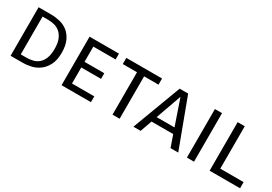

<svg xmlns="http://www.w3.org/2000/svg" viewBox="17 -1239 2722 1918"><g transform="rotate(30 1378.5 -280.0)"><path d="M235 -560Q285 -560 335.5 -548Q386 -536 426.5 -504.5Q467 -473 492.5 -418.5Q518 -364 518 -280Q518 -196 490 -141.5Q462 -87 420 -55.5Q378 -24 328 -12Q278 0 234 0H90V-560ZM171 -499V-63H238Q275 -63 311 -72Q347 -81 375 -105Q403 -129 420 -171Q437 -213 437 -280Q437 -347 419 -389.5Q401 -432 372 -456.5Q343 -481 307.5 -490Q272 -499 237 -499Z M988 -252H760V-67H1017V0H678V-560H1017V-493H760V-317H988Z M1514 -489H1348V0H1266V-489H1102V-560H1514Z M1935 0 1888 -135H1638L1590 0H1507L1717 -560H1815L2024 0ZM1660 -199H1866L1765 -494Z M2206 -560V0H2124V-560Z M2468 -560V-71H2737V0H2386V-560Z"/></g></svg>

Font: Carrois Gothic SC
Style: Regular
Weight: 400
Designer: Ralph du Carrois
Foundry: Ralph du Carrois
Version: Version 1.002